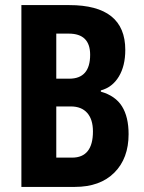

<svg xmlns="http://www.w3.org/2000/svg" viewBox="-20 -734 567 754"><path d="M252 -714Q472 -714 472 -538Q472 -475 446.5 -433Q421 -391 376 -379V-374Q433 -358 459 -316.5Q485 -275 485 -207Q485 -112 429 -56Q373 0 274 0H64V-714ZM252 -425Q334 -425 334 -519Q334 -602 250 -602H201V-425ZM201 -316V-115H263Q345 -115 345 -218Q345 -265 322.5 -290.5Q300 -316 258 -316Z"/></svg>

Font: Noto Sans ExtraCondensed
Style: Bold
Weight: 700
Width: 2
Designer: Monotype Design Team
Foundry: Monotype Imaging Inc.
Version: Version 2.013; ttfautohint (v1.8.4.7-5d5b)